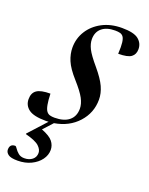

<svg xmlns="http://www.w3.org/2000/svg" viewBox="-168 -597 701 904"><g transform="rotate(20 182.0 -145.0)"><path d="M72.5 -117Q74.5 -50.5 88.5 -32Q95.5 -22.5 105.5 -19.8Q115.5 -17 128.5 -17Q176 -17 201.5 -38Q227 -59 227 -97.5Q227 -121 212.8 -148Q198.5 -175 160.5 -217.5Q122.5 -260 109 -292.5Q95.5 -325 95.5 -356.5Q95.5 -402.5 119.2 -440.2Q143 -478 185.5 -500.5Q228 -523 284 -523Q343.5 -523 367 -504Q390.5 -485 390.5 -455Q390.5 -429 372.8 -415.8Q355 -402.5 308 -402.5Q310 -440 307.5 -459.2Q305 -478.5 298.5 -487Q292.5 -495 282.5 -497.8Q272.5 -500.5 257.5 -500.5Q215.5 -500.5 191.8 -480.8Q168 -461 168 -425Q168 -402.5 180.5 -377.5Q193 -352.5 230.5 -308.5Q268 -264 282.5 -231.8Q297 -199.5 297 -168.5Q297 -102 252.5 -53Q208 -4 135.5 8L92.5 55Q134.5 71 149.5 90Q164.5 109 164.5 132Q164.5 158 147.8 181Q131 204 101.5 218.2Q72 232.5 34 232.5Q0 232.5 -13 222.5Q-26 212.5 -26 199Q-26 170.5 1 170.5Q5 170.5 11.5 180.8Q18 191 29.8 201Q41.5 211 60 211Q84 211 99.8 198.5Q115.5 186 115.5 165Q115.5 147.5 98 131.2Q80.5 115 29 101.5V99L109.5 10.5Q102.5 11 95.5 11Q34.5 11 9.5 -7.8Q-15.5 -26.5 -15.5 -58Q-15.5 -89 4.8 -103Q25 -117 72.5 -117Z"/></g></svg>

Font: Newsreader Display Medium
Style: Italic
Weight: 500
Italic angle: -17°
Designer: Hugues Gentile
Foundry: Production Type
Version: Version 1.001